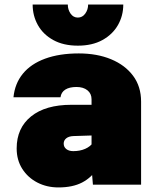

<svg xmlns="http://www.w3.org/2000/svg" viewBox="-20 -809 690 841"><path d="M387 0 381 -73V-374Q381 -399 363 -413.5Q345 -428 315 -428Q284 -428 266 -416.5Q248 -405 245 -383H39Q45 -443 80 -486Q115 -529 177.5 -552Q240 -575 325 -575Q405 -575 466.5 -549.5Q528 -524 563 -477Q598 -430 598 -364V0ZM236 12Q185 12 143.5 -9.5Q102 -31 77.5 -69.5Q53 -108 53 -159Q53 -248 116 -299Q179 -350 293 -350H399L396 -216L301 -213Q281 -212 270 -203Q259 -194 259 -180Q259 -165 270.5 -156Q282 -147 301 -147Q330 -147 353 -157Q376 -167 389 -186L408 -73Q381 -31 339.5 -9.5Q298 12 236 12ZM321 -609Q258 -609 213.5 -633.5Q169 -658 146 -699Q123 -740 123 -789H277Q277 -767 289 -749.5Q301 -732 321 -732Q341 -732 353.5 -749.5Q366 -767 366 -789H520Q520 -740 496.5 -699Q473 -658 428.5 -633.5Q384 -609 321 -609Z"/></svg>

Font: Azeret Mono Thin Black
Style: Regular
Weight: 900
Version: Version 1.002